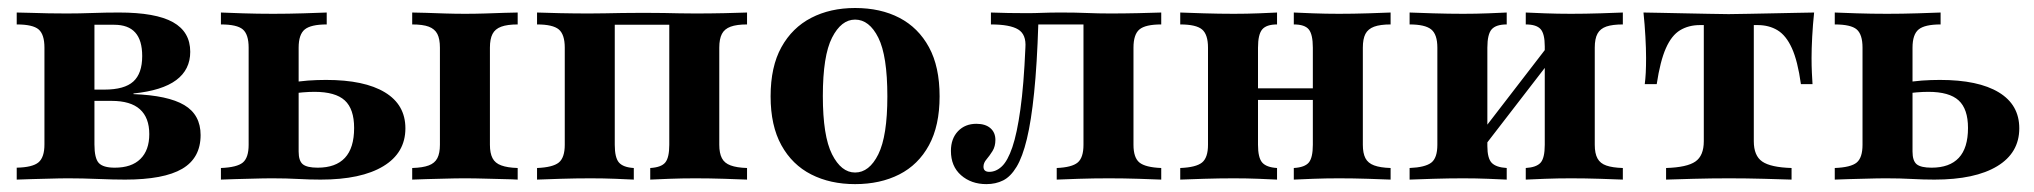

<svg xmlns="http://www.w3.org/2000/svg" viewBox="-20 -449 5085 480"><path d="M21.8 0V-29.8Q61.3 -30.6 76.2 -43.1Q91.1 -55.6 91.1 -87.9V-329.8Q91.1 -362.9 76.6 -375.4Q62.1 -387.9 21.8 -387.9V-417.7Q34.7 -417.7 56 -416.9Q77.4 -416.1 101.6 -415.7Q125.8 -415.3 146.8 -415.3Q178.2 -415.3 210.9 -416.5Q243.5 -417.7 277.4 -417.7Q369.4 -417.7 412.5 -393.5Q455.6 -369.4 455.6 -319.4Q455.6 -275 420.6 -248.8Q385.5 -222.6 313.7 -215.3V-213.7Q400 -210.5 440.7 -186.3Q481.5 -162.1 481.5 -111.3Q481.5 -54 435.5 -27Q389.5 0 292.7 0Q263.7 0 224.6 -1.6Q185.5 -3.2 151.6 -3.2Q129.8 -3.2 104.8 -2.4Q79.8 -1.6 57.7 -1.2Q35.5 -0.8 21.8 0ZM266.9 -29.8Q308.9 -29.8 331 -51.6Q353.2 -73.4 353.2 -113.7Q353.2 -154.8 329.8 -175.8Q306.5 -196.8 258.9 -196.8H189.5V-225H241.1Q291.1 -225 313.3 -245.2Q335.5 -265.3 335.5 -308.9Q335.5 -348.4 318.1 -367.7Q300.8 -387.1 265.3 -387.1H211.3L216.1 -391.9V-87.9Q216.1 -53.2 227 -41.5Q237.9 -29.8 266.9 -29.8Z M1010.5 0V-29Q1037.1 -29.8 1052 -35.5Q1066.9 -41.1 1073.4 -53.6Q1079.8 -66.1 1079.8 -87.1V-329.8Q1079.8 -351.6 1073.4 -364.1Q1066.9 -376.6 1052 -382.3Q1037.1 -387.9 1010.5 -387.9V-417.7Q1023.4 -417.7 1045.2 -416.9Q1066.9 -416.1 1092.7 -415.3Q1118.5 -414.5 1142.7 -414.5Q1166.9 -414.5 1192.7 -415.3Q1218.5 -416.1 1240.3 -416.9Q1262.1 -417.7 1274.2 -417.7V-387.9Q1248.4 -387.9 1233.1 -382.3Q1217.7 -376.6 1211.3 -364.1Q1204.8 -351.6 1204.8 -329.8V-87.1Q1204.8 -66.1 1211.3 -53.6Q1217.7 -41.1 1233.1 -35.5Q1248.4 -29.8 1274.2 -29V0Q1262.1 -0.8 1240.3 -1.2Q1218.5 -1.6 1192.7 -2.4Q1166.9 -3.2 1141.9 -3.2Q1118.5 -3.2 1092.7 -2.4Q1066.9 -1.6 1045.2 -1.2Q1023.4 -0.8 1010.5 0ZM532.3 0V-29Q572.6 -30.6 587.1 -42.7Q601.6 -54.8 601.6 -87.1V-329.8Q601.6 -362.9 587.1 -375.4Q572.6 -387.9 532.3 -387.9V-417.7Q550.8 -416.9 587.1 -415.7Q623.4 -414.5 662.9 -414.5Q700 -414.5 738.7 -415.7Q777.4 -416.9 796.8 -417.7V-387.9Q757.3 -387.9 741.9 -375.4Q726.6 -362.9 726.6 -329.8V-70.2Q726.6 -46.8 737.1 -38.3Q747.6 -29.8 774.2 -29.8Q819.4 -29.8 842.3 -54.4Q865.3 -79 865.3 -129Q865.3 -176.6 841.9 -198Q818.5 -219.4 766.1 -219.4Q752.4 -219.4 737.1 -218.1Q721.8 -216.9 700 -213.7V-241.1Q727.4 -246 750 -247.6Q772.6 -249.2 795.2 -249.2Q891.1 -249.2 942.3 -218.1Q993.5 -187.1 993.5 -128.2Q993.5 -66.9 938.3 -33.5Q883.1 0 781.5 0Q754 0 725 -1.6Q696 -3.2 661.3 -3.2Q638.7 -3.2 613.7 -2.4Q588.7 -1.6 566.9 -1.2Q545.2 -0.8 532.3 0Z M1322.6 0V-29Q1362.1 -30.6 1377 -42.7Q1391.9 -54.8 1391.9 -87.1V-329.8Q1391.9 -362.9 1377 -375.4Q1362.1 -387.9 1322.6 -387.9V-417.7Q1341.9 -416.9 1379.4 -416.1Q1416.9 -415.3 1452.4 -415.3Q1472.6 -415.3 1491.9 -415.7Q1511.3 -416.1 1535.1 -416.5Q1558.9 -416.9 1588.7 -416.9Q1619.4 -416.9 1639.9 -416.5Q1660.5 -416.1 1678.6 -415.7Q1696.8 -415.3 1718.5 -415.3Q1754 -415.3 1791.5 -416.1Q1829 -416.9 1847.6 -417.7V-387.9Q1821.8 -387.9 1806.5 -382.3Q1791.1 -376.6 1784.7 -364.1Q1778.2 -351.6 1778.2 -329.8V-87.1Q1778.2 -66.1 1784.7 -53.6Q1791.1 -41.1 1806.5 -35.5Q1821.8 -29.8 1847.6 -29V0Q1829 -0.8 1791.5 -2Q1754 -3.2 1718.5 -3.2Q1684.7 -3.2 1653.2 -2Q1621.8 -0.8 1605.6 0V-29Q1633.1 -30.6 1643.1 -42.7Q1653.2 -54.8 1653.2 -87.1V-391.1L1655.6 -387.1H1514.5L1516.9 -391.1V-87.1Q1516.9 -54.8 1527.4 -42.7Q1537.9 -30.6 1564.5 -29V0Q1549.2 -0.8 1519 -2Q1488.7 -3.2 1456.5 -3.2Q1420.2 -3.2 1381 -2Q1341.9 -0.8 1322.6 0Z M2117.7 11.3Q2055.6 11.3 2008.1 -12.9Q1960.5 -37.1 1933.5 -85.9Q1906.5 -134.7 1906.5 -208.1Q1906.5 -282.3 1933.5 -331Q1960.5 -379.8 2008.1 -404.4Q2055.6 -429 2117.7 -429Q2181.5 -429 2228.6 -404.4Q2275.8 -379.8 2302.4 -331Q2329 -282.3 2329 -208.1Q2329 -134.7 2302.4 -85.9Q2275.8 -37.1 2228.2 -12.9Q2180.6 11.3 2117.7 11.3ZM2117.7 -17.7Q2153.2 -17.7 2175.8 -63.3Q2198.4 -108.9 2198.4 -208.1Q2198.4 -309.7 2175.8 -354.8Q2153.2 -400 2117.7 -400Q2083.1 -400 2060.1 -354.8Q2037.1 -309.7 2037.1 -208.9Q2037.1 -108.9 2060.1 -63.3Q2083.1 -17.7 2117.7 -17.7Z M2446 11.3Q2408.1 11.3 2382.7 -10.9Q2357.3 -33.1 2357.3 -71.8Q2357.3 -102.4 2375 -121Q2392.7 -139.5 2421 -139.5Q2443.5 -139.5 2456 -128.6Q2468.5 -117.7 2468.5 -99.2Q2468.5 -83.1 2461.3 -71.4Q2454 -59.7 2446.4 -50.8Q2438.7 -41.9 2438.7 -32.3Q2438.7 -19.4 2453.2 -19.4Q2470.2 -19.4 2484.7 -33.1Q2499.2 -46.8 2510.9 -81Q2522.6 -115.3 2531 -175.8Q2539.5 -236.3 2543.5 -329.8Q2546 -362.9 2525.4 -375.4Q2504.8 -387.9 2457.3 -387.9V-417.7Q2476.6 -416.9 2501.2 -416.5Q2525.8 -416.1 2547.6 -416.1Q2566.1 -416.1 2585.5 -416.9Q2604.8 -417.7 2633.9 -417.7Q2669.4 -417.7 2697.6 -416.5Q2725.8 -415.3 2755.6 -415.3Q2788.7 -415.3 2825 -416.1Q2861.3 -416.9 2883.1 -417.7V-387.9Q2843.5 -387.9 2828.6 -375.4Q2813.7 -362.9 2813.7 -329.8V-87.1Q2813.7 -54.8 2828.6 -42.7Q2843.5 -30.6 2883.1 -29V0Q2864.5 -0.8 2827 -2Q2789.5 -3.2 2752.4 -3.2Q2713.7 -3.2 2676.6 -2Q2639.5 -0.8 2621.8 0V-29Q2659.7 -30.6 2674.2 -42.7Q2688.7 -54.8 2688.7 -87.1V-390.3L2691.1 -387.9H2571.8L2575.8 -389.5Q2572.6 -287.9 2565.3 -217.3Q2558.1 -146.8 2547.2 -101.6Q2536.3 -56.5 2521.4 -31.9Q2506.5 -7.3 2487.9 2Q2469.4 11.3 2446 11.3Z M3214.5 0V-29Q3241.9 -30.6 3252 -42.7Q3262.1 -54.8 3262.1 -87.1V-329.8Q3262.1 -362.9 3252 -375.4Q3241.9 -387.9 3214.5 -387.9V-417.7Q3230.6 -416.9 3262.5 -415.7Q3294.4 -414.5 3327.4 -414.5Q3362.9 -414.5 3400.4 -415.7Q3437.9 -416.9 3456.5 -417.7V-387.9Q3430.6 -387.9 3415.3 -382.3Q3400 -376.6 3393.5 -364.1Q3387.1 -351.6 3387.1 -329.8V-87.1Q3387.1 -66.1 3393.5 -53.6Q3400 -41.1 3415.3 -35.5Q3430.6 -29.8 3456.5 -29V0Q3437.9 -0.8 3400.4 -2Q3362.9 -3.2 3327.4 -3.2Q3294.4 -3.2 3262.5 -2Q3230.6 -0.8 3214.5 0ZM2930.6 0V-29Q2970.2 -30.6 2985.1 -42.7Q3000 -54.8 3000 -87.1V-329.8Q3000 -362.9 2985.1 -375.4Q2970.2 -387.9 2930.6 -387.9V-417.7Q2950 -416.9 2989.1 -415.7Q3028.2 -414.5 3064.5 -414.5Q3096.8 -414.5 3127 -415.7Q3157.3 -416.9 3172.6 -417.7V-387.9Q3146 -387.9 3135.5 -375.4Q3125 -362.9 3125 -329.8V-87.1Q3125 -54.8 3135.5 -42.7Q3146 -30.6 3172.6 -29V0Q3157.3 -0.8 3127 -2Q3096.8 -3.2 3064.5 -3.2Q3028.2 -3.2 2989.1 -2Q2950 -0.8 2930.6 0ZM3075.8 -199.2V-228.2H3311.3V-199.2Z M3794.4 0V-29Q3821 -30.6 3831.5 -42.3Q3841.9 -54 3841.9 -87.1V-333.1Q3841.9 -364.5 3831.5 -376.2Q3821 -387.9 3794.4 -387.9V-417.7Q3810.5 -416.9 3842.3 -415.7Q3874.2 -414.5 3907.3 -414.5Q3943.5 -414.5 3980.6 -415.7Q4017.7 -416.9 4037.1 -417.7V-387.9Q4011.3 -387.9 3996 -382.7Q3980.6 -377.4 3973.8 -364.9Q3966.9 -352.4 3966.9 -329.8V-87.1Q3966.9 -65.3 3973.8 -52.8Q3980.6 -40.3 3996 -35.1Q4011.3 -29.8 4037.1 -29V0Q4017.7 -0.8 3980.6 -2Q3943.5 -3.2 3907.3 -3.2Q3874.2 -3.2 3842.3 -2Q3810.5 -0.8 3794.4 0ZM3504 0V-29Q3542.7 -30.6 3558.1 -42.3Q3573.4 -54 3573.4 -87.1V-329.8Q3573.4 -362.9 3558.1 -375.4Q3542.7 -387.9 3504 -387.9V-417.7Q3523.4 -416.9 3562.5 -415.7Q3601.6 -414.5 3637.9 -414.5Q3670.2 -414.5 3700.4 -415.7Q3730.6 -416.9 3746.8 -417.7V-387.9Q3720.2 -387.9 3709.3 -375.8Q3698.4 -363.7 3698.4 -329.8V-83.9Q3698.4 -53.2 3709.3 -41.9Q3720.2 -30.6 3746.8 -29V0Q3730.6 -0.8 3700.4 -2Q3670.2 -3.2 3637.9 -3.2Q3601.6 -3.2 3562.5 -2Q3523.4 -0.8 3504 0ZM3688.7 -80.6 3670.2 -100.8 3851.6 -336.3 3871 -316.9Z M4145.2 0V-29Q4197.6 -30.6 4218.5 -45.2Q4239.5 -59.7 4239.5 -96V-386.3H4229.8Q4201.6 -386.3 4180.2 -373.4Q4158.9 -360.5 4144.8 -328.6Q4130.6 -296.8 4121.8 -238.7H4091.9Q4093.5 -250.8 4094.4 -267.3Q4095.2 -283.9 4095.2 -304Q4095.2 -327.4 4093.5 -357.3Q4091.9 -387.1 4088.7 -417.7Q4105.6 -417.7 4132.7 -416.9Q4159.7 -416.1 4190.3 -415.7Q4221 -415.3 4250.4 -414.5Q4279.8 -413.7 4301.6 -413.7Q4323.4 -413.7 4352.8 -414.5Q4382.3 -415.3 4413.3 -415.7Q4444.4 -416.1 4471.4 -416.9Q4498.4 -417.7 4515.3 -417.7Q4512.1 -387.1 4510.5 -357.3Q4508.9 -327.4 4508.9 -304Q4508.9 -283.9 4509.7 -267.3Q4510.5 -250.8 4511.3 -238.7H4482.3Q4474.2 -296.8 4459.7 -328.6Q4445.2 -360.5 4423.8 -373.4Q4402.4 -386.3 4374.2 -386.3H4364.5V-96Q4364.5 -59.7 4385.5 -45.2Q4406.5 -30.6 4458.9 -29V0Q4434.7 -0.8 4390.3 -2Q4346 -3.2 4302.4 -3.2Q4258.1 -3.2 4213.7 -2Q4169.4 -0.8 4145.2 0Z M4566.9 0V-29Q4607.3 -30.6 4621.8 -42.7Q4636.3 -54.8 4636.3 -87.1V-329.8Q4636.3 -362.9 4621.8 -375.4Q4607.3 -387.9 4566.9 -387.9V-417.7Q4585.5 -416.9 4621.8 -415.7Q4658.1 -414.5 4697.6 -414.5Q4734.7 -414.5 4773.4 -415.7Q4812.1 -416.9 4831.5 -417.7V-387.9Q4791.9 -387.9 4776.6 -375.4Q4761.3 -362.9 4761.3 -329.8V-70.2Q4761.3 -46.8 4771.8 -38.3Q4782.3 -29.8 4808.9 -29.8Q4854 -29.8 4877 -54.4Q4900 -79 4900 -129Q4900 -176.6 4876.6 -198Q4853.2 -219.4 4800.8 -219.4Q4787.1 -219.4 4771.8 -218.1Q4756.5 -216.9 4734.7 -213.7V-241.1Q4762.1 -246 4784.7 -247.6Q4807.3 -249.2 4829.8 -249.2Q4925.8 -249.2 4977 -218.1Q5028.2 -187.1 5028.2 -128.2Q5028.2 -66.9 4973 -33.5Q4917.7 0 4816.1 0Q4788.7 0 4759.7 -1.6Q4730.6 -3.2 4696 -3.2Q4673.4 -3.2 4648.4 -2.4Q4623.4 -1.6 4601.6 -1.2Q4579.8 -0.8 4566.9 0Z"/></svg>

Font: Playfair 5pt SemiExpanded Light ExtraBold
Style: Regular
Weight: 800
Version: Version 2.001;gftools[0.9.30]